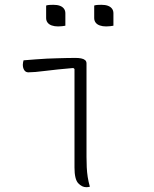

<svg xmlns="http://www.w3.org/2000/svg" viewBox="-20 -777 640 799"><path d="M290 -80Q290 -115 290 -156Q290 -197 290 -241Q290 -285 290 -328.5Q290 -372 290 -413.5Q290 -455 290 -490L285 -494Q250 -491 221 -488Q192 -485 168.5 -482Q145 -479 127.5 -477.5Q110 -476 98 -476Q87 -476 81 -485Q75 -494 75 -508Q75 -513 76 -517.5Q77 -522 78 -526Q105 -528 129 -530Q153 -532 175 -533Q197 -534 217 -534.5Q237 -535 256 -535.5Q275 -536 293 -536Q307 -536 317.5 -534Q328 -532 334 -527Q340 -522 340 -513Q340 -468 340 -418.5Q340 -369 340 -318.5Q340 -268 340 -218.5Q340 -169 340 -124Q340 -101 341 -80.5Q342 -60 345 -40.5Q348 -21 354 0Q350 1 346.5 1.5Q343 2 339 2Q321 2 305.5 -14.5Q290 -31 290 -80ZM172 -754Q178 -756 185.5 -756.5Q193 -757 202 -757Q218 -757 229 -753Q240 -749 246 -741Q252 -733 252 -722V-670Q246 -669 238.5 -668Q231 -667 222 -667Q207 -667 195.5 -671Q184 -675 178 -683Q172 -691 172 -702ZM372 -754Q378 -756 385.5 -756.5Q393 -757 402 -757Q418 -757 429 -753Q440 -749 446 -741Q452 -733 452 -722V-670Q446 -669 438.5 -668Q431 -667 422 -667Q407 -667 395.5 -671Q384 -675 378 -683Q372 -691 372 -702Z"/></svg>

Font: Recursive Monospace Casual Light
Style: Regular
Weight: 300
Version: Version 1.047